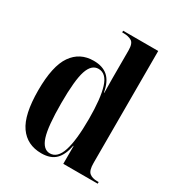

<svg xmlns="http://www.w3.org/2000/svg" viewBox="-182 -877 931 1005"><g transform="rotate(30 283.5 -375.0)"><path d="M217 10Q131 10 85 -55.5Q39 -121 39 -268Q39 -415 85 -481Q131 -547 214 -547Q269 -547 300.5 -519Q332 -491 343 -429H345Q344 -479 344 -516Q344 -553 344 -581V-685Q344 -728 324.5 -739Q305 -750 277 -750H268V-760H480V-83Q480 -38 497 -24Q514 -10 543 -10H553V0H345V-108H343Q332 -49 302.5 -19.5Q273 10 217 10ZM256 -12Q302 -12 323 -77Q344 -142 344 -271Q344 -394 324 -458.5Q304 -523 257 -523Q215 -523 196 -466Q177 -409 177 -270Q177 -129 196 -70.5Q215 -12 256 -12Z"/></g></svg>

Font: Noto Serif Display Condensed
Style: Bold
Weight: 700
Width: 3
Designer: Monotype Design Team
Foundry: Monotype Imaging Inc.
Version: Version 2.009